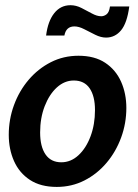

<svg xmlns="http://www.w3.org/2000/svg" viewBox="-20 -726 544 756"><path d="M203.5 10Q140 10 98 -17.5Q56 -45 35.2 -91.8Q14.5 -138.5 14.5 -195Q14.5 -256 35 -312Q55.5 -368 92.8 -411.8Q130 -455.5 180 -481Q230 -506.5 289 -506.5Q352.5 -506.5 394.2 -478.8Q436 -451 456.8 -404.2Q477.5 -357.5 477.5 -301Q477.5 -240.5 457 -184.5Q436.5 -128.5 399.5 -84.8Q362.5 -41 312.5 -15.5Q262.5 10 203.5 10ZM221.5 -87Q259 -87 289 -114.8Q319 -142.5 336.5 -189.2Q354 -236 354 -292.5Q354 -347.5 333 -378.2Q312 -409 270.5 -409Q234 -409 204 -381.8Q174 -354.5 156 -308Q138 -261.5 138 -204.5Q138 -149 159.2 -118Q180.5 -87 221.5 -87ZM397.5 -578Q377.5 -578 355.2 -589Q333 -600 311.8 -611Q290.5 -622 273 -622Q240 -622 233.5 -586H161.5Q168.5 -642.5 193.5 -674Q218.5 -705.5 257.5 -705.5Q279.5 -705.5 301 -694.5Q322.5 -683.5 342.2 -672.8Q362 -662 378.5 -662Q390 -662 400 -670Q410 -678 413 -700.5H489Q480.5 -635.5 456.8 -606.8Q433 -578 397.5 -578Z"/></svg>

Font: Cabin Condensed
Style: Bold Italic
Weight: 700
Width: 3
Italic angle: -10°
Designer: Pablo Impallari
Foundry: Pablo Impallari. http://www.impallari.com Igino Marini. http://www.ikern.com
Version: Version 3.001; ttfautohint (v1.8.3)